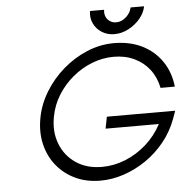

<svg xmlns="http://www.w3.org/2000/svg" viewBox="-58 -926 964 991"><g transform="rotate(-5 423.5 -430.5)"><path d="M423 8Q351 8 293.5 -19Q236 -46 197 -94Q158 -142 143 -206Q128 -270 142 -343Q155 -412 193.5 -475Q232 -538 288.5 -587Q345 -636 413 -664.5Q481 -693 553 -693Q636 -693 699 -661.5Q762 -630 800.5 -573.5Q839 -517 847 -442H773Q762 -497 731 -537.5Q700 -578 652.5 -600.5Q605 -623 546 -623Q488 -623 433 -601.5Q378 -580 332 -541.5Q286 -503 254.5 -452.5Q223 -402 212 -343Q197 -266 221.5 -202Q246 -138 302 -100Q358 -62 437 -62Q499 -62 558.5 -86Q618 -110 667.5 -154Q717 -198 748 -257H472L484 -318H838L823 -276Q799 -212 757 -160Q715 -108 660.5 -70.5Q606 -33 545 -12.5Q484 8 423 8ZM725 -869Q719 -836 694.5 -806.5Q670 -777 634.5 -758Q599 -739 560 -739Q524 -739 495.5 -757Q467 -775 453 -805Q439 -835 445 -869H518Q515 -851 521 -835Q527 -819 541.5 -809Q556 -799 575 -799Q603 -799 626.5 -820.5Q650 -842 655 -869Z"/></g></svg>

Font: Teachers
Style: Italic
Weight: 400
Italic angle: -11°
Designer: Alfredo Marco Pradil, Chank Diesel
Version: Version 1.001